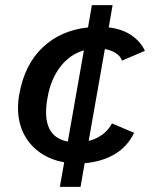

<svg xmlns="http://www.w3.org/2000/svg" viewBox="-20 -624 640 746"><path d="M229.5 6.5Q177.5 -2.5 137 -30.2Q96.5 -58 73.2 -102.5Q50 -147 50 -204.5Q50 -231.5 55 -258Q75.5 -373 145.5 -439.5Q215.5 -506 322 -517.5L337 -604H417.5L402.5 -517.5Q456.5 -511 492 -486Q527.5 -461 543 -426.5L454 -388.5Q448 -406 430 -417.5Q412 -429 387.5 -433.5L324.5 -76.5Q353.5 -83.5 377 -100.5Q400.5 -117.5 415 -144.5L501 -108Q475.5 -54.5 425.8 -25Q376 4.5 309 10L293 102H212.5ZM159 -188.5Q159 -89.5 243.5 -74L306 -428.5Q250.5 -412 213.8 -363.8Q177 -315.5 165 -246Q159 -214.5 159 -188.5Z"/></svg>

Font: JuliaMono SemiBold
Style: Italic
Weight: 600
Italic angle: -9°
Monospace: yes
Designer: cormullion
Foundry: corm
Version: Version 0.056; ttfautohint (v1.8.4)